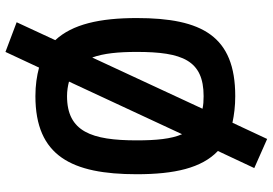

<svg xmlns="http://www.w3.org/2000/svg" viewBox="-164 -686 975 686"><g transform="rotate(-90 323.0 -342.5)"><path d="M323 11C537 11 602 -107 602 -341C602 -473 580 -571 523 -632L587 -770L481 -810L425 -690C395 -698 362 -703 323 -703C109 -703 44 -573 44 -341C44 -206 66 -109 127 -51L66 79L170 125L228 1C256 7 287 11 323 11ZM165 -341C165 -502 196 -590 323 -590C342 -590 360 -587 375 -583L187 -179C170 -218 165 -272 165 -341ZM323 -102C306 -102 291 -103 278 -106L461 -500C476 -459 481 -406 481 -341C481 -178 451 -102 323 -102Z"/></g></svg>

Font: TitilliumText22L
Style: 800 wt
Weight: 800
Designer: Campivisivi
Foundry: Campivisivi
Version: 1.000